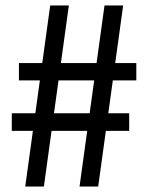

<svg xmlns="http://www.w3.org/2000/svg" viewBox="-20 -680 539 700"><path d="M270 0 361 -660H429L338 0ZM23 -203V-267H451V-203ZM72 0 163 -660H231L140 0ZM49 -387V-450H477V-387Z"/></svg>

Font: Frank Ruhl Libre SemiBold
Style: Regular
Weight: 600
Designer: Yanek Iontef
Foundry: Fontef
Version: Version 6.003;gftools[0.9.30]